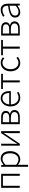

<svg xmlns="http://www.w3.org/2000/svg" viewBox="2319 -2906 824 5502"><g transform="rotate(-90 2731.0 -155.0)"><path d="M100 0H158V-484H444V0H502V-534H100Z M702 237H760V46L759 -52C813 -10 866 13 916 13C1041 13 1151 -93 1151 -275C1151 -440 1079 -547 937 -547C872 -547 810 -509 759 -468H757L750 -534H702ZM912 -38C872 -38 817 -55 760 -103V-412C822 -466 875 -496 926 -496C1044 -496 1089 -403 1089 -274C1089 -132 1014 -38 912 -38Z M1307 0H1363L1593 -342C1615 -375 1647 -424 1669 -457H1673C1670 -387 1666 -315 1666 -256V0H1724V-534H1667L1437 -192C1416 -159 1384 -110 1363 -76H1358C1361 -147 1364 -219 1364 -277V-534H1307Z M1923 0H2125C2249 0 2329 -48 2329 -152C2329 -231 2275 -268 2217 -281V-285C2268 -301 2305 -336 2305 -400C2305 -494 2233 -534 2117 -534H1923ZM1981 -303V-487H2108C2205 -487 2246 -455 2246 -396C2246 -339 2205 -303 2100 -303ZM1981 -46V-256H2106C2213 -256 2270 -220 2270 -155C2270 -84 2218 -46 2114 -46Z M2680 13C2756 13 2806 -12 2849 -39L2826 -82C2786 -54 2742 -36 2685 -36C2570 -36 2493 -127 2490 -256H2868C2870 -270 2871 -285 2871 -299C2871 -455 2794 -547 2665 -547C2545 -547 2431 -440 2431 -266C2431 -91 2542 13 2680 13ZM2490 -303C2501 -425 2579 -497 2665 -497C2759 -497 2817 -432 2817 -303Z M3120 0H3178V-484H3367V-534H2931V-484H3120Z M3681 13C3748 13 3807 -16 3853 -56L3824 -97C3788 -64 3740 -38 3686 -38C3574 -38 3499 -130 3499 -266C3499 -403 3580 -496 3687 -496C3736 -496 3775 -473 3808 -442L3841 -482C3805 -515 3756 -547 3685 -547C3553 -547 3438 -444 3438 -266C3438 -89 3543 13 3681 13Z M4088 0H4146V-484H4335V-534H3899V-484H4088Z M4463 0H4665C4789 0 4869 -48 4869 -152C4869 -231 4815 -268 4757 -281V-285C4808 -301 4845 -336 4845 -400C4845 -494 4773 -534 4657 -534H4463ZM4521 -303V-487H4648C4745 -487 4786 -455 4786 -396C4786 -339 4745 -303 4640 -303ZM4521 -46V-256H4646C4753 -256 4810 -220 4810 -155C4810 -84 4758 -46 4654 -46Z M5133 13C5202 13 5265 -24 5318 -68H5322L5328 0H5376V-338C5376 -456 5331 -547 5203 -547C5117 -547 5043 -505 5003 -478L5028 -435C5066 -462 5126 -496 5196 -496C5297 -496 5319 -414 5317 -335C5083 -309 4978 -252 4978 -135C4978 -35 5047 13 5133 13ZM5145 -37C5085 -37 5036 -64 5036 -138C5036 -219 5107 -269 5317 -292V-119C5255 -65 5204 -37 5145 -37Z"/></g></svg>

Font: Noto Sans TC Light
Style: Regular
Weight: 300
Designer: Ryoko NISHIZUKA 西塚涼子 (kana, bopomofo & ideographs); Paul D. Hunt (Latin, Greek & Cyrillic); Sandoll Communications 산돌커뮤니
Foundry: Adobe
Version: Version 2.004;hotconv 1.0.118;makeotfexe 2.5.65603